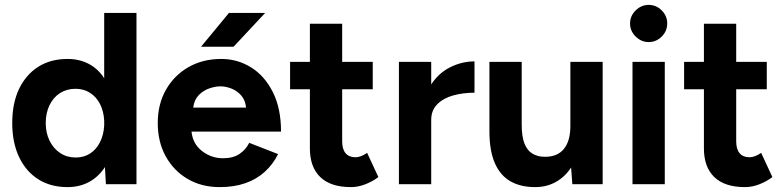

<svg xmlns="http://www.w3.org/2000/svg" viewBox="-20 -753 3205 785"><path d="M256 12Q187 12 136.5 -20Q86 -52 58 -111Q30 -170 30 -250Q30 -331 58 -389.5Q86 -448 136.5 -480Q187 -512 256 -512Q305 -512 343.5 -491.5Q382 -471 406 -433V-700H538V0H413L409 -70Q384 -31 345 -9.5Q306 12 256 12ZM290 -109Q323 -109 348.5 -125.5Q374 -142 389 -172Q404 -202 406 -240V-260Q404 -298 389 -327.5Q374 -357 348 -373.5Q322 -390 289 -390Q253 -390 225.5 -372.5Q198 -355 182.5 -323Q167 -291 167 -250Q167 -209 183 -177Q199 -145 226.5 -127Q254 -109 290 -109Z M878 12Q804 12 747 -21.5Q690 -55 657.5 -114Q625 -173 625 -250Q625 -327 658.5 -386Q692 -445 750.5 -478.5Q809 -512 885 -512Q951 -512 1006.5 -477.5Q1062 -443 1095.5 -376.5Q1129 -310 1129 -215H763Q768 -165 806 -135.5Q844 -106 892 -106Q933 -106 959 -123.5Q985 -141 999 -169L1117 -123Q1096 -81 1062.5 -50.5Q1029 -20 983 -4Q937 12 878 12ZM770 -313H986Q983 -344 966 -363Q949 -382 926 -391Q903 -400 881 -400Q860 -400 835.5 -391.5Q811 -383 792.5 -364Q774 -345 770 -313ZM802 -562 916 -700H1064L935 -562Z M1415 12Q1332 12 1289.5 -29Q1247 -70 1247 -146V-388H1166V-500H1247V-656H1379V-500H1504V-388H1379V-175Q1379 -143 1393 -126.5Q1407 -110 1434 -110Q1444 -110 1456 -114.5Q1468 -119 1481 -128L1527 -29Q1503 -11 1473.5 0.5Q1444 12 1415 12Z M1611 0V-500H1743V-408Q1774 -455 1821.5 -478.5Q1869 -502 1920 -502V-374Q1874 -374 1833.5 -363Q1793 -352 1768 -327Q1743 -302 1743 -263V0Z M2168 12Q2108 12 2066.5 -12Q2025 -36 2003 -86.5Q1981 -137 1981 -217V-500H2113V-244Q2113 -194 2124.5 -165.5Q2136 -137 2157.5 -124.5Q2179 -112 2206 -112Q2258 -111 2285 -143.5Q2312 -176 2312 -238V-500H2444V0H2320L2315 -68Q2290 -30 2252.5 -9Q2215 12 2168 12Z M2566 0V-500H2698V0ZM2632 -581Q2602 -581 2579 -603.5Q2556 -626 2556 -657Q2556 -688 2579 -710.5Q2602 -733 2632 -733Q2663 -733 2685.5 -710.5Q2708 -688 2708 -657Q2708 -626 2685.5 -603.5Q2663 -581 2632 -581Z M3026 12Q2943 12 2900.5 -29Q2858 -70 2858 -146V-388H2777V-500H2858V-656H2990V-500H3115V-388H2990V-175Q2990 -143 3004 -126.5Q3018 -110 3045 -110Q3055 -110 3067 -114.5Q3079 -119 3092 -128L3138 -29Q3114 -11 3084.5 0.5Q3055 12 3026 12Z"/></svg>

Font: Figtree Light
Style: Bold
Weight: 700
Version: Version 2.002